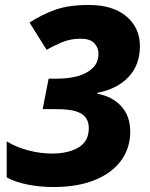

<svg xmlns="http://www.w3.org/2000/svg" viewBox="-20 -744 604 774"><path d="M196 10Q141 10 91 0Q41 -10 7 -29V-174Q49 -149 96.5 -137Q144 -125 190 -125Q255 -125 296.5 -149.5Q338 -174 338 -228Q338 -251 327 -268Q316 -285 288 -294.5Q260 -304 207 -304H152L176 -427H213Q257 -427 294.5 -437.5Q332 -448 354.5 -470.5Q377 -493 377 -528Q377 -552 360 -570Q343 -588 304 -588Q265 -588 231 -574Q197 -560 168 -543L99 -653Q148 -685 202.5 -704.5Q257 -724 338 -724Q435 -724 489.5 -678Q544 -632 544 -558Q544 -482 498 -433.5Q452 -385 373 -370V-366Q433 -355 469 -315.5Q505 -276 505 -213Q505 -147 468 -96.5Q431 -46 361.5 -18Q292 10 196 10Z"/></svg>

Font: Noto Sans ExtraBold
Style: Italic
Weight: 800
Italic angle: -12°
Designer: Monotype Design Team
Foundry: Monotype Imaging Inc.
Version: Version 2.013; ttfautohint (v1.8.4.7-5d5b)